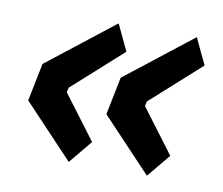

<svg xmlns="http://www.w3.org/2000/svg" viewBox="-54 -538 604 520"><g transform="rotate(10 248.5 -278.5)"><path d="M165 -82 28 -227 49 -331 233 -475 267 -403 130 -280 127 -267 218 -146ZM380 -82 243 -227 264 -331 448 -475 482 -403 345 -280 342 -267 433 -146Z"/></g></svg>

Font: IBM Plex Sans Cond SmBld
Style: Italic
Weight: 600
Width: 3
Italic angle: -11°
Designer: Mike Abbink, Paul van der Laan, Pieter van Rosmalen
Foundry: Bold Monday
Version: Version 1.3